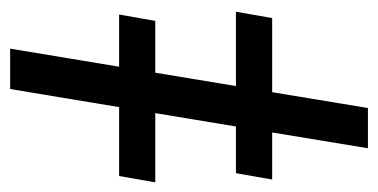

<svg xmlns="http://www.w3.org/2000/svg" viewBox="-208 -556 763 388"><g transform="rotate(90 174.0 -361.5)"><path d="M348 -293.3H208.1L235.1 -456.3H329.5L342.3 -529.5H247.2L279.1 -723H197.8L165.8 -529.5H16L3.2 -456.3H153.4L126.4 -293.3H21.7L8.9 -220.2H114.3L77.8 0H159.4L196 -220.2H335.2Z"/></g></svg>

Font: TID UI Medium
Style: Italic
Weight: 500
Italic angle: -9.39999°
Designer: The TID Project Authors
Foundry: Bakken & Bæck
Version: Version 1.001;hotconv 1.0.109;makeotfexe 2.5.65596